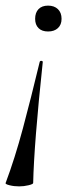

<svg xmlns="http://www.w3.org/2000/svg" viewBox="-32 -384 271 683"><path d="M120 -162Q89 129 86 267Q86 271 69.5 275Q53 279 36 279Q18 279 2 275Q-14 271 -12 267Q21 179 49.5 72.5Q78 -34 109 -163Q110 -168 115.5 -167.5Q121 -167 120 -162ZM187 -317Q187 -296 174 -284Q161 -272 139 -272Q117 -272 105 -284Q93 -296 93 -317Q93 -339 105 -351.5Q117 -364 139 -364Q161 -364 174 -351.5Q187 -339 187 -317Z"/></svg>

Font: Cormorant Infant Medium
Style: Italic
Weight: 500
Italic angle: -10°
Designer: Christian Thalmann (Catharsis Fonts)
Foundry: Catharsis Fonts
Version: Version 4.000